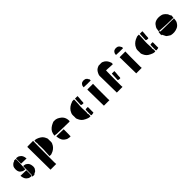

<svg xmlns="http://www.w3.org/2000/svg" viewBox="389 -2274 4154 4154"><g transform="rotate(-45 2466.5 -197.0)"><path d="M374 -446Q410 -425 426 -393Q442 -361 446 -322Q447 -318 447 -313.5Q447 -309 447 -304L285 -308Q285 -339 285 -369Q285 -399 286 -430Q286 -433 288 -441Q288 -446 287.5 -451Q287 -456 286 -463Q287 -463 289.5 -465Q292 -467 295 -467Q303 -468 310.5 -467Q318 -466 325 -464Q333 -463 339.5 -461.5Q346 -460 353 -458Q359 -456 361 -454Q368 -451 374 -446ZM270 -461Q275 -460 278 -457.5Q281 -455 279 -450Q273 -440 275 -430Q277 -420 276 -410Q274 -390 274.5 -369Q275 -348 274 -327Q272 -285 269 -242.5Q266 -200 263 -155Q254 -157 246.5 -158.5Q239 -160 231 -160Q208 -162 189 -172.5Q170 -183 153 -197Q138 -209 129.5 -226Q121 -243 116 -262Q111 -286 112 -309.5Q113 -333 118 -357Q125 -389 149 -411Q160 -423 173.5 -433Q187 -443 203 -447Q208 -449 213 -451.5Q218 -454 222 -459Q228 -466 236 -464Q244 -463 253 -462.5Q262 -462 270 -461ZM360 -219Q394 -199 409 -168Q424 -137 427 -100Q429 -84 428.5 -68Q428 -52 423 -36Q423 -31 421 -30Q413 -17 405 -4.5Q397 8 387 20Q384 24 379.5 26.5Q375 29 370 32Q358 38 346 44Q334 50 321 57Q322 58 323 59.5Q324 61 327 64Q323 65 320.5 66Q318 67 315 66Q305 66 295 65Q285 64 274 63Q269 63 265 62Q261 61 259 54Q258 43 270 39Q271 39 272 38.5Q273 38 275 37Q275 25 275 12.5Q275 0 276 -12Q277 -60 277 -108Q277 -156 278 -203Q278 -208 280 -214Q280 -219 279.5 -223.5Q279 -228 278 -235Q279 -235 281.5 -237Q284 -239 287 -239Q294 -240 301 -239Q308 -238 315 -236Q322 -235 328 -233.5Q334 -232 341 -230Q343 -230 345 -229Q347 -228 348 -227ZM262 14Q262 19 262.5 24Q263 29 264 37Q263 38 260.5 40Q258 42 254 43Q246 43 238 41.5Q230 40 222 39Q214 37 207 35.5Q200 34 192 33Q190 32 188 31Q186 30 184 29Q180 27 176.5 24.5Q173 22 169 20Q131 -2 114 -36.5Q97 -71 92 -112Q91 -117 91 -122Q91 -127 91 -132L265 -127Q265 -95 265 -62.5Q265 -30 264 2Q264 5 263 8Q262 11 262 14Z M643 234 636 -470Q642 -472 664 -472.5Q686 -473 715.5 -473Q745 -473 772.5 -473Q800 -473 817 -474L814 -246V-8Q816 53 814 114Q812 175 817 234ZM1076 -271Q1076 -253 1075.5 -234.5Q1075 -216 1077 -198Q1079 -168 1069 -143.5Q1059 -119 1044 -96Q1019 -59 984 -34Q949 -9 905 5Q900 6 895 9Q890 12 885 12H837Q837 3 836.5 -3.5Q836 -10 837 -16Q838 -36 839 -56Q840 -76 841 -95Q841 -114 843 -132.5Q845 -151 846 -170V-237Q846 -255 845 -273Q844 -291 843 -309Q842 -326 842 -343.5Q842 -361 846 -377Q847 -380 846 -383Q845 -386 843 -390Q842 -395 841 -398.5Q840 -402 839 -406Q838 -416 840 -426Q842 -436 840 -446Q837 -456 852 -458Q866 -458 879 -455.5Q892 -453 905 -449Q928 -442 949 -431Q970 -420 990 -407Q1023 -385 1042.5 -353.5Q1062 -322 1075 -285Q1076 -282 1076 -278.5Q1076 -275 1076 -271Z M1322 -218H1294Q1277 -221 1259.5 -223.5Q1242 -226 1222 -228Q1226 -243 1228.5 -257.5Q1231 -272 1234 -285Q1246 -332 1274.5 -364Q1303 -396 1343 -420Q1361 -430 1379 -438.5Q1397 -447 1416 -455Q1419 -457 1427 -457Q1432 -457 1437.5 -456.5Q1443 -456 1448 -457Q1495 -460 1533.5 -442Q1572 -424 1606 -396Q1654 -357 1671 -292Q1675 -278 1676.5 -262Q1678 -246 1678 -231Q1679 -217 1675 -213.5Q1671 -210 1657 -210Q1605 -211 1554 -212Q1503 -213 1451 -214Q1421 -215 1390.5 -216Q1360 -217 1330 -218Q1329 -219 1327 -218.5Q1325 -218 1322 -218ZM1342 4Q1293 -25 1271 -68.5Q1249 -112 1244 -164Q1243 -170 1243 -176.5Q1243 -183 1243 -189L1463 -183Q1463 -142 1463 -100.5Q1463 -59 1462 -18Q1462 -14 1461 -10.5Q1460 -7 1460 -3Q1460 3 1460.5 9.5Q1461 16 1462 26Q1461 27 1457.5 29.5Q1454 32 1450 32Q1440 33 1429.5 31.5Q1419 30 1409 28Q1399 26 1389.5 24Q1380 22 1371 20Q1365 19 1360 15Q1356 12 1351.5 9Q1347 6 1342 4Z M2074 -364Q2073 -343 2071.5 -322.5Q2070 -302 2068 -282Q2067 -264 2067 -246Q2067 -228 2067 -209Q2068 -190 2069 -170.5Q2070 -151 2071 -131Q2072 -112 2072 -93.5Q2072 -75 2067 -57Q2066 -54 2068 -50.5Q2070 -47 2071 -44Q2072 -39 2073.5 -35Q2075 -31 2075 -26Q2076 -15 2074 -5Q2072 5 2075 16Q2076 27 2062 29Q2046 30 2032 27Q2018 24 2004 20Q1979 12 1956.5 0Q1934 -12 1911 -25Q1875 -49 1854 -83Q1833 -117 1819 -157Q1818 -161 1818 -164.5Q1818 -168 1818 -172Q1818 -192 1818.5 -212Q1819 -232 1817 -252Q1816 -284 1826.5 -311Q1837 -338 1853 -363Q1908 -441 2004 -472Q2009 -474 2014.5 -477Q2020 -480 2026 -480Q2039 -481 2052 -481Q2065 -481 2077 -481Q2077 -471 2077.5 -463.5Q2078 -456 2077 -448Q2076 -427 2075.5 -405.5Q2075 -384 2074 -364ZM2110 -283Q2096 -285 2096 -300Q2098 -344 2100 -388Q2102 -432 2104 -476Q2104 -476 2104.5 -477Q2105 -478 2106 -479H2182Q2180 -458 2181 -437.5Q2182 -417 2178 -397Q2174 -379 2173.5 -360Q2173 -341 2172 -322Q2171 -315 2171 -308Q2171 -301 2170 -293Q2168 -276 2154 -277Q2143 -278 2132 -279Q2121 -280 2110 -283ZM2096 11Q2096 2 2095.5 -7.5Q2095 -17 2096 -26Q2096 -53 2096.5 -79.5Q2097 -106 2098 -134Q2098 -147 2102 -150.5Q2106 -154 2118 -154Q2131 -156 2144 -155Q2157 -154 2173 -154Q2173 -144 2173.5 -134.5Q2174 -125 2174 -117Q2174 -101 2173.5 -86Q2173 -71 2173 -57Q2173 -42 2172.5 -27Q2172 -12 2174 3Q2176 13 2172.5 16.5Q2169 20 2159 22Q2149 23 2139 24.5Q2129 26 2119 28Q2097 31 2096 11Z M2615 -514Q2608 -518 2601 -516Q2594 -514 2587 -515Q2573 -517 2558.5 -516Q2544 -515 2529 -515Q2500 -516 2470.5 -517Q2441 -518 2410 -519Q2411 -525 2411.5 -530.5Q2412 -536 2413 -541Q2413 -558 2420 -571Q2427 -584 2436 -596Q2452 -617 2481 -623Q2498 -628 2514 -627.5Q2530 -627 2547 -623Q2558 -622 2568 -616.5Q2578 -611 2585 -603Q2593 -596 2600.5 -587Q2608 -578 2611 -566Q2614 -557 2620 -553Q2625 -550 2624 -544Q2623 -538 2623 -532Q2623 -526 2622 -520Q2622 -517 2620 -514.5Q2618 -512 2615 -514ZM2607 -430 2604 -268V-99Q2606 -56 2604 -13Q2602 30 2607 72H2439L2431 -428Q2437 -429 2458.5 -429.5Q2480 -430 2508.5 -429.5Q2537 -429 2564 -429Q2591 -429 2607 -430Z M3011 -435 3008 -283Q3008 -283 3008 -260.5Q3008 -238 3007.5 -206.5Q3007 -175 3007 -147Q3007 -119 3007 -108Q3009 -63 3007.5 -19Q3006 25 3011 69H2837L2829 -435Q2829 -438 2828 -439Q2828 -450 2830 -461Q2832 -472 2835 -483Q2841 -502 2850.5 -519Q2860 -536 2870 -552Q2888 -579 2913.5 -595Q2939 -611 2969 -621Q2972 -622 2975 -622Q2978 -622 2980 -622Q2995 -622 3010 -622Q3025 -622 3041 -623Q3064 -625 3084.5 -616.5Q3105 -608 3124 -596Q3183 -555 3206 -483Q3208 -479 3210 -475Q3212 -471 3212 -466V-427H3188Q3172 -428 3156 -428.5Q3140 -429 3124 -430Q3109 -431 3094 -432Q3079 -433 3063 -434Q3050 -435 3037 -435Q3024 -435 3011 -435ZM3050 -294Q3050 -294 3050.5 -295.5Q3051 -297 3052 -298H3128Q3126 -277 3127 -256.5Q3128 -236 3124 -216Q3120 -198 3119.5 -179Q3119 -160 3118 -141Q3117 -134 3117 -127Q3117 -120 3116 -112Q3114 -95 3100 -96Q3089 -97 3078 -98Q3067 -99 3056 -101Q3042 -105 3042 -119Q3044 -163 3046.5 -206.5Q3049 -250 3050 -294Z M3604 -514Q3597 -518 3590 -516Q3583 -514 3576 -515Q3562 -517 3547.5 -516Q3533 -515 3518 -515Q3489 -516 3459.5 -517Q3430 -518 3399 -519Q3400 -525 3400.5 -530.5Q3401 -536 3402 -541Q3402 -558 3409 -571Q3416 -584 3425 -596Q3441 -617 3470 -623Q3487 -628 3503 -627.5Q3519 -627 3536 -623Q3547 -622 3557 -616.5Q3567 -611 3574 -603Q3582 -596 3589.5 -587Q3597 -578 3600 -566Q3603 -557 3609 -553Q3614 -550 3613 -544Q3612 -538 3612 -532Q3612 -526 3611 -520Q3611 -517 3609 -514.5Q3607 -512 3604 -514ZM3596 -430 3593 -268V-99Q3595 -56 3593 -13Q3591 30 3596 72H3428L3420 -428Q3426 -429 3447.5 -429.5Q3469 -430 3497.5 -429.5Q3526 -429 3553 -429Q3580 -429 3596 -430Z M4058 -364Q4057 -343 4055.5 -322.5Q4054 -302 4052 -282Q4051 -264 4051 -246Q4051 -228 4051 -209Q4052 -190 4053 -170.5Q4054 -151 4055 -131Q4056 -112 4056 -93.5Q4056 -75 4051 -57Q4050 -54 4052 -50.5Q4054 -47 4055 -44Q4056 -39 4057.5 -35Q4059 -31 4059 -26Q4060 -15 4058 -5Q4056 5 4059 16Q4060 27 4046 29Q4030 30 4016 27Q4002 24 3988 20Q3963 12 3940.5 0Q3918 -12 3895 -25Q3859 -49 3838 -83Q3817 -117 3803 -157Q3802 -161 3802 -164.5Q3802 -168 3802 -172Q3802 -192 3802.5 -212Q3803 -232 3801 -252Q3800 -284 3810.5 -311Q3821 -338 3837 -363Q3892 -441 3988 -472Q3993 -474 3998.5 -477Q4004 -480 4010 -480Q4023 -481 4036 -481Q4049 -481 4061 -481Q4061 -471 4061.5 -463.5Q4062 -456 4061 -448Q4060 -427 4059.5 -405.5Q4059 -384 4058 -364ZM4094 -283Q4080 -285 4080 -300Q4082 -344 4084 -388Q4086 -432 4088 -476Q4088 -476 4088.5 -477Q4089 -478 4090 -479H4166Q4164 -458 4165 -437.5Q4166 -417 4162 -397Q4158 -379 4157.5 -360Q4157 -341 4156 -322Q4155 -315 4155 -308Q4155 -301 4154 -293Q4152 -276 4138 -277Q4127 -278 4116 -279Q4105 -280 4094 -283ZM4080 11Q4080 2 4079.5 -7.5Q4079 -17 4080 -26Q4080 -53 4080.5 -79.5Q4081 -106 4082 -134Q4082 -147 4086 -150.5Q4090 -154 4102 -154Q4115 -156 4128 -155Q4141 -154 4157 -154Q4157 -144 4157.5 -134.5Q4158 -125 4158 -117Q4158 -101 4157.5 -86Q4157 -71 4157 -57Q4157 -42 4156.5 -27Q4156 -12 4158 3Q4160 13 4156.5 16.5Q4153 20 4143 22Q4133 23 4123 24.5Q4113 26 4103 28Q4081 31 4080 11Z M4853 -267Q4852 -255 4851 -242.5Q4850 -230 4848 -218Q4847 -211 4844 -206.5Q4841 -202 4833 -206Q4819 -214 4804.5 -211.5Q4790 -209 4776 -210Q4747 -213 4717.5 -212.5Q4688 -212 4659 -213Q4599 -216 4538.5 -220Q4478 -224 4414 -228Q4416 -241 4418.5 -252.5Q4421 -264 4422 -274Q4423 -307 4438.5 -334Q4454 -361 4474 -385Q4491 -405 4514.5 -418Q4538 -431 4565 -437Q4600 -445 4633.5 -443.5Q4667 -442 4701 -434Q4724 -429 4743 -417.5Q4762 -406 4778 -391Q4795 -375 4809.5 -356Q4824 -337 4830 -313Q4832 -306 4835.5 -298.5Q4839 -291 4846 -286Q4850 -283 4852.5 -278.5Q4855 -274 4853 -267ZM4410 -131Q4409 -130 4406 -128Q4403 -126 4398 -123Q4397 -128 4396 -131.5Q4395 -135 4396 -139Q4397 -154 4398 -169Q4399 -184 4400 -200Q4401 -208 4402.5 -214Q4404 -220 4414 -221Q4424 -223 4428.5 -218Q4433 -213 4435 -205Q4436 -204 4436.5 -203Q4437 -202 4439 -199Q4456 -198 4474.5 -198Q4493 -198 4512 -197Q4583 -196 4653 -195.5Q4723 -195 4793 -194Q4797 -194 4801 -193Q4805 -192 4809 -192Q4815 -191 4822 -191.5Q4829 -192 4839 -193Q4840 -192 4843 -189Q4846 -186 4846 -181Q4846 -162 4841 -140Q4840 -130 4837 -120.5Q4834 -111 4832 -101Q4831 -97 4827 -91Q4824 -87 4821 -82.5Q4818 -78 4816 -73Q4786 -24 4740.5 -2Q4695 20 4641 25Q4617 26 4593.5 25Q4570 24 4547 18Q4541 18 4538 15Q4519 4 4500 -8.5Q4481 -21 4463 -34Q4458 -38 4454 -45Q4450 -52 4447 -58Q4437 -76 4428.5 -94Q4420 -112 4410 -131Z"/></g></svg>

Font: Palette Mosaic
Style: Regular
Weight: 400
Designer: Shibuyafont
Version: Version 1.001